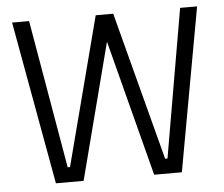

<svg xmlns="http://www.w3.org/2000/svg" viewBox="-47 -679 853 732"><g transform="rotate(-5 379.0 -312.5)"><path d="M25 -625H90L188 -57H197L345 -625H406L244 0H138ZM733 -625 620 0H514L352 -625H412L561 -57H570L668 -625Z"/></g></svg>

Font: Changa ExtraLight
Style: Regular
Weight: 250
Designer: Eduardo Rodriguez Tunni
Foundry: Eduardo Rodriguez Tunni
Version: Version 3.002; ttfautohint (v1.8.2)